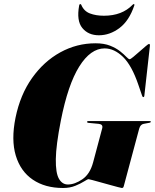

<svg xmlns="http://www.w3.org/2000/svg" viewBox="-20 -928 772 958"><path d="M456.5 -712Q499.5 -712 529.5 -700Q559.5 -688 579.2 -672.2Q599 -656.5 610.2 -644.5Q621.5 -632.5 627 -632.5Q631 -632.5 645 -644Q659 -655.5 676.2 -670.8Q693.5 -686 707 -697.5Q720.5 -709 723.5 -709Q728.5 -709 728 -699.5L700.5 -453Q700 -443.5 695 -443.5Q691 -443.5 688.5 -452L670.5 -504.5Q637.5 -601.5 593.8 -644Q550 -686.5 502 -686.5Q432 -686.5 375.5 -596.2Q319 -506 283.5 -326Q259.5 -204 258.5 -134.5Q257.5 -65 274 -36.2Q290.5 -7.5 318.5 -7.5Q353 -7.5 391 -33.5Q429 -59.5 444.5 -117.5L490 -288Q495 -307.5 473 -310L421 -315Q414.5 -315.5 414.5 -320Q414.5 -324 421.5 -324H726.5Q732.5 -324 732.5 -320.5Q732.5 -317 726 -315.5L696.5 -310Q680.5 -307 674.5 -286L599 -4.5Q597 4.5 594.8 7.2Q592.5 10 588 10Q585.5 10 568.5 5.5Q551.5 1 528 -5.5Q504.5 -12 481 -18.5Q457.5 -25 441 -29.5Q424.5 -34 422 -34Q417 -34 399.8 -23Q382.5 -12 355.8 -1Q329 10 294.5 10Q205 10 143.8 -31.5Q82.5 -73 58.8 -151.5Q35 -230 57.5 -341Q81 -455.5 139.8 -538.5Q198.5 -621.5 280.8 -666.8Q363 -712 456.5 -712ZM498.5 -849.5Q589 -849.5 641.5 -904Q644.5 -907.5 647 -907.5Q652.5 -907.5 650 -900.5Q624.5 -824.5 576.2 -788.2Q528 -752 473.5 -752Q420.5 -752 390.8 -788.2Q361 -824.5 375 -900.5Q376 -907.5 381 -907.5Q384 -907.5 385.5 -904Q398.5 -872.5 428.5 -861Q458.5 -849.5 498.5 -849.5Z"/></svg>

Font: Fraunces 144pt Black
Style: Italic
Weight: 900
Italic angle: -16°
Version: Version 1.000;[0bf87f6ff]